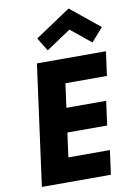

<svg xmlns="http://www.w3.org/2000/svg" viewBox="-118 -1222 882 1293"><g transform="rotate(-10 322.5 -576.0)"><path d="M202.9 -990 258.5 -899 426.7 -1011 564.5 -899 644.9 -990 445.8 -1152ZM643.5 -825H171.5L60 0H532L554.3 -165H270.3L292.8 -331H564.8L587.1 -496H315.1L337.2 -660H621.2Z"/></g></svg>

Font: Hussar Techniczny
Style: Bold 
Weight: 700
Foundry: Cannot Into Space Fonts
Version: Version 0.77